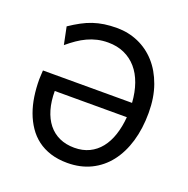

<svg xmlns="http://www.w3.org/2000/svg" viewBox="-130 -849 964 984"><g transform="rotate(20 351.5 -356.5)"><path d="M346.7 -73.2Q392.1 -73.2 427.5 -90.3Q462.9 -107.4 488 -138.9Q513.2 -170.4 527.8 -214.6Q542.5 -258.8 546.9 -312.5H153.8Q153.8 -256.8 166.7 -212.4Q179.7 -168 204.3 -137Q229 -106 264.9 -89.6Q300.8 -73.2 346.7 -73.2ZM97.7 -644.5Q128.9 -665.5 157.5 -680.9Q186 -696.3 215.1 -706.1Q244.1 -715.8 275.6 -720.5Q307.1 -725.1 344.2 -725.1Q406.2 -725.1 460.9 -701.2Q515.6 -677.2 556.4 -631.8Q597.2 -586.4 620.8 -520.5Q644.5 -454.6 644.5 -371.1Q644.5 -285.2 623.5 -214.6Q602.5 -144 563.2 -93.5Q523.9 -43 467.3 -15.4Q410.6 12.2 339.4 12.2Q288.6 12.2 247.8 -0.7Q207 -13.7 176 -37.1Q145 -60.5 122.8 -93.3Q100.6 -126 86.2 -165.3Q71.8 -204.6 65.2 -249.3Q58.6 -293.9 58.6 -341.3Q58.6 -351.1 59.6 -366Q60.5 -380.9 61 -390.6H546.9Q543 -447.8 526.6 -493.9Q510.3 -540 482.2 -572.3Q454.1 -604.5 415 -622.1Q376 -639.6 327.1 -639.6Q295.9 -639.6 268.6 -633.3Q241.2 -627 215.8 -615.2Q190.4 -603.5 166.3 -586.9Q142.1 -570.3 117.2 -549.3Z"/></g></svg>

Font: Andika FrenchTight
Style: Regular
Weight: 400
Designer: Victor Gaultney, Annie Olsen, Julie Remington, Don Collingsworth, Eric Hays, Becca Hirsbrunner
Foundry: SIL International
Version: Version 5.000 ; Dig1 Dig4Opn Dig7 LnSpcTght